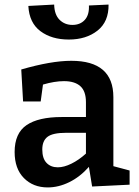

<svg xmlns="http://www.w3.org/2000/svg" viewBox="-20 -809 606 840"><path d="M476 -82 547 -63V-1L383 7L369 -79Q330 -35 283 -12Q236 11 189 11Q125 11 84.5 -30Q44 -71 44 -144Q44 -226 96 -261.5Q148 -297 250 -297H356V-362Q356 -410 331.5 -432Q307 -454 260 -454Q219 -454 168 -439L158 -365H81L73 -505Q204 -543 292 -543Q476 -543 476 -384ZM356 -137V-228H269Q211 -228 188 -210.5Q165 -193 165 -155Q165 -116 183.5 -96.5Q202 -77 233 -77Q260 -77 292.5 -93Q325 -109 356 -137ZM104 -783 217 -789Q218 -745 240.5 -722.5Q263 -700 297 -700Q331 -700 351 -722Q371 -744 369 -785L455 -789Q456 -714 406.5 -675Q357 -636 281 -636Q206 -636 157 -672.5Q108 -709 104 -783Z"/></svg>

Font: Bitter Pro SemiBold
Style: Regular
Weight: 600
Designer: Sol Matas, and Bitter project Authors
Foundry: Sol Matas
Version: Version 1.010